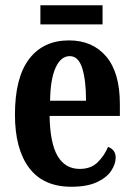

<svg xmlns="http://www.w3.org/2000/svg" viewBox="-20 -702 510 732"><path d="M252 10Q145 10 91 -62Q37 -134 37 -265Q37 -406 91 -477Q145 -548 243 -548Q333 -548 385 -486.5Q437 -425 437 -306V-260H169Q171 -155 200 -106.5Q229 -58 284 -58Q326 -58 351.5 -82.5Q377 -107 392 -142Q404 -138 412.5 -128Q421 -118 421 -101Q421 -77 404 -51Q387 -25 349.5 -7.5Q312 10 252 10ZM308 -318Q308 -396 293.5 -442Q279 -488 246 -488Q212 -488 192 -444Q172 -400 171 -318ZM134 -609V-682H371V-609Z"/></svg>

Font: Noto Serif Hebrew ExtraCondensed
Style: Bold
Weight: 700
Width: 2
Designer: Monotype Design Team
Foundry: Monotype Imaging Inc.
Version: Version 2.004; ttfautohint (v1.8.4.7-5d5b)